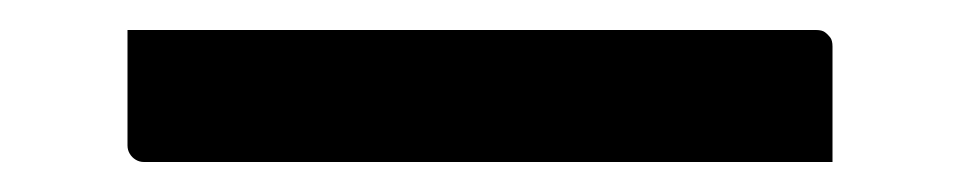

<svg xmlns="http://www.w3.org/2000/svg" viewBox="-20 59 640 128"><path d="M65 79H524Q528 79 530 80.5Q532 82 533.5 84Q535 86 535 90Q535 110 535 128.5Q535 147 535 167H76Q73 167 70.5 165.5Q68 164 66.5 161.5Q65 159 65 156Q65 136 65 117.5Q65 99 65 79Z"/></svg>

Font: RecMonoLinear Nerd Font Mono
Style: Regular
Weight: 400
Monospace: yes
Version: Version 1.085; ttfautohint (v1.8.4.7-5d5b);Nerd Fonts 3.2.1